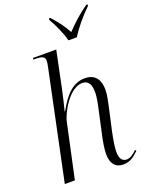

<svg xmlns="http://www.w3.org/2000/svg" viewBox="-173 -1032 868 1128"><g transform="rotate(-20 260.5 -468.0)"><path d="M343 -786H395C426 -835 472 -891 520 -937L521 -946H512C456 -907 410 -863 375 -826C352 -869 325 -905 288 -946H279L278 -937C301 -899 332 -832 343 -786ZM397 10C441 10 469 -13 496 -40L490 -47C467 -24 446 -11 427 -11C396 -11 383 -34 383 -74C383 -105 391 -150 401 -198L430 -328C437 -361 448 -406 448 -440C448 -496 425 -544 356 -544C287 -544 234 -497 182 -401H179C187 -429 201 -492 210 -533L257 -760H112L110 -750H123C163 -750 182 -744 182 -717C182 -709 180 -696 176 -677L34 0H97L170 -339C181 -393 252 -523 332 -523C375 -523 386 -487 386 -448C386 -408 374 -360 366 -323L341 -209C329 -157 322 -112 322 -81C322 -24 348 10 397 10Z"/></g></svg>

Font: Noto Serif Display SemiCondensed Light
Style: Italic
Weight: 300
Width: 4
Italic angle: -12°
Designer: Monotype Design Team
Foundry: Monotype Imaging Inc.
Version: Version 2.009